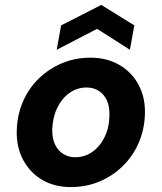

<svg xmlns="http://www.w3.org/2000/svg" viewBox="-20 -747 656 779"><path d="M267 12Q200 12 150 -18Q100 -48 73 -100Q46 -152 48 -218Q50 -281 73 -334.5Q96 -388 137 -428Q178 -468 231.5 -490.5Q285 -513 347 -513Q414 -513 464.5 -483.5Q515 -454 542.5 -402.5Q570 -351 568 -284Q566 -221 542.5 -167Q519 -113 478 -73Q437 -33 383.5 -10.5Q330 12 267 12ZM285 -109Q324 -109 355 -131Q386 -153 404.5 -191Q423 -229 424 -278Q425 -315 413.5 -340Q402 -365 380.5 -378.5Q359 -392 331 -392Q293 -392 262 -370Q231 -348 212.5 -310Q194 -272 192 -223Q191 -187 203 -161.5Q215 -136 236.5 -122.5Q258 -109 285 -109ZM210 -545 228 -644 391 -727 525 -644 507 -545 374 -630Z"/></svg>

Font: DM Sans 18pt ExtraBold
Style: Italic
Weight: 800
Italic angle: -10°
Designer: Colophon Foundry, Jonny Pinhorn
Foundry: Colophon Foundry
Version: Version 4.004;gftools[0.9.30]